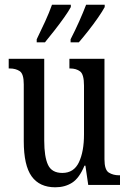

<svg xmlns="http://www.w3.org/2000/svg" viewBox="-20 -786 550 816"><path d="M215 10Q148 10 114.5 -36.5Q81 -83 81 -186V-428Q81 -472 64 -483.5Q47 -495 21 -495H17V-536H168V-188Q168 -120 184 -85.5Q200 -51 245 -51Q294 -51 315.5 -96.5Q337 -142 337 -215V-422Q337 -470 320.5 -482.5Q304 -495 278 -495H275V-536H424V-109Q424 -64 442.5 -52.5Q461 -41 486 -41H490V0H355L343 -82H339Q317 -29 286.5 -9.5Q256 10 215 10ZM280 -619Q300 -658 316.5 -695Q333 -732 346 -766H425V-756Q416 -739 397 -711.5Q378 -684 356 -656Q334 -628 315 -606H280ZM136 -619Q155 -658 172 -695Q189 -732 201 -766H281V-756Q272 -739 252.5 -711.5Q233 -684 211 -656Q189 -628 171 -606H136Z"/></svg>

Font: Noto Serif Lao ExtraCondensed
Style: Regular
Weight: 400
Width: 2
Designer: Monotype Design Team
Foundry: Monotype Imaging Inc.
Version: Version 2.003; ttfautohint (v1.8.4.7-5d5b)